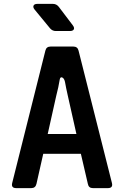

<svg xmlns="http://www.w3.org/2000/svg" viewBox="-20 -970 640 990"><path d="M64 0Q36 0 43 -27L214 -709Q219 -730 241 -730H358Q380 -730 385 -709L557 -27Q564 0 536 0H459Q437 0 433 -22L397 -177H203L168 -22Q163 0 141 0ZM226 -279H374L330 -475Q325 -496 321.5 -514Q318 -532 315 -548Q311 -566 301 -570.5Q291 -575 288 -560Q285 -541 280.5 -520Q276 -499 270 -476ZM268 -810Q250 -810 238 -824L159 -920Q149 -932 153 -941Q157 -950 173 -950H253Q271 -950 283 -935L355 -840Q365 -827 360.5 -818.5Q356 -810 340 -810Z"/></svg>

Font: Pitagon Sans Mono
Style: Bold
Weight: 700
Monospace: yes
Designer: Travis Tran
Foundry: Pitagon
Version: Version 1.001; ttfautohint (v1.8.4.7-5d5b);gftools[0.9.26]